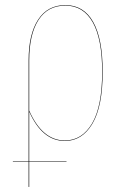

<svg xmlns="http://www.w3.org/2000/svg" viewBox="-20 -547 495 757"><path d="M235.8 8.8Q146.5 8.8 95.2 -106.9V89.8H242.2V91.8H95.2V189.9H92.8V91.8H30.8V89.8H92.8V-309.1Q92.8 -411.6 130.1 -469.2Q167.5 -526.9 237.8 -526.9Q310.1 -526.9 347.4 -460.4Q384.8 -394 384.8 -264.2Q384.8 -127 344.2 -59.1Q303.7 8.8 235.8 8.8ZM237.8 -524.9Q168 -524.9 131.6 -468Q95.2 -411.1 95.2 -309.1V-110.8Q147 6.8 235.8 6.8Q303.2 6.8 343 -60.3Q382.8 -127.4 382.8 -264.2Q382.8 -393.1 345.7 -459Q308.6 -524.9 237.8 -524.9Z"/></svg>

Font: Fira Sans Compressed Two
Style: Regular
Weight: 100
Width: 1
Designer: Carrois Corporate & Edenspiekermann AG
Foundry: Carrois Corporate GbR & Edenspiekermann AG
Version: Version 4.203;PS 004.203;hotconv 1.0.88;makeotf.lib2.5.64775